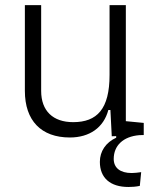

<svg xmlns="http://www.w3.org/2000/svg" viewBox="-20 -538 626 765"><path d="M491.7 207C504.9 207 521.5 206.1 537.1 202.6L542.5 147.9C528.8 149.9 515.1 151.4 504.4 151.4C459 151.4 433.1 130.9 433.1 95.2C433.1 42.5 470.2 5.9 535.2 0.5L552.7 0V-48.3L481.4 -55.2V-517.6H416.5V-239.3C416.5 -103.5 366.7 -51.3 271.5 -51.3C191.4 -51.3 144 -95.7 144 -175.8V-517.6H79.1V-175.8C79.1 -57.6 144 9.8 258.3 9.8C336.9 9.8 393.1 -29.8 411.6 -99.6H419.9L425.3 4.9L442.9 4.4V10.7C401.4 29.8 377.9 64.9 377.9 106.9C377.9 170.9 419.4 207 491.7 207Z"/></svg>

Font: Cascadia Mono NF Light
Style: Regular
Weight: 300
Monospace: yes
Designer: Aaron Bell
Foundry: Saja Typeworks
Version: Version 2404.023